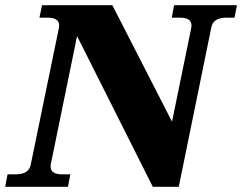

<svg xmlns="http://www.w3.org/2000/svg" viewBox="-50 -720 933 740"><path d="M-21 -48H10Q63 -48 69 -88L177 -612Q178 -616 178 -622Q178 -652 133 -652H102L112 -700H383L613 -251L687 -612Q688 -616 688 -622Q688 -652 643 -652H612L621 -700H863L854 -652H823Q770 -652 764 -612L639 0H539L247 -581L146 -88Q145 -84 145 -78Q145 -48 190 -48H221L212 0H-30Z"/></svg>

Font: Taviraj Black
Style: Italic
Weight: 900
Italic angle: -12°
Designer: Katatrad Team
Foundry: CadsonDemak
Version: Version 1.001